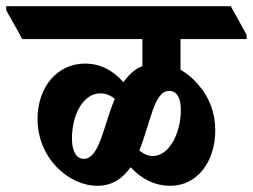

<svg xmlns="http://www.w3.org/2000/svg" viewBox="-84 -646 815 619"><path d="M230 -47C279 -47 313 -72 337 -107C371 -70 414 -47 465 -47C550 -47 610 -122 610 -227C610 -283 590 -333 557 -371C541 -391 521 -408 498 -421V-520H711V-534L660 -626H-64V-613L-12 -520H375V-433C350 -423 330 -404 314 -381C279 -420 239 -441 190 -441C101 -441 37 -366 37 -262C37 -200 62 -145 100 -106C136 -70 182 -47 230 -47ZM461 -353C486 -353 499 -331 499 -292C499 -214 460 -143 409 -143C393 -143 378 -150 365 -161C401 -248 412 -353 461 -353ZM148 -199C148 -281 187 -345 239 -345C257 -345 272 -339 286 -327C249 -240 237 -134 186 -134C163 -134 148 -157 148 -199Z"/></svg>

Font: Noto Serif Devanagari Condensed ExtraBold
Style: Regular
Weight: 800
Width: 3
Designer: Universal Thirst, Indian Type Foundry and the Monotype Design Team
Foundry: Monotype Imaging Inc.
Version: Version 2.004